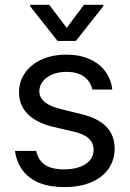

<svg xmlns="http://www.w3.org/2000/svg" viewBox="-20 -763 536 794"><path d="M254.9 -465.8Q222.7 -465.8 197.3 -455.6Q171.9 -445.3 157.2 -426.8Q142.6 -408.2 142.6 -385.7Q142.6 -359.4 165 -340.8Q187.5 -322.3 233.4 -311.5L312.5 -292Q383.8 -275.4 418.9 -239.7Q454.1 -204.1 454.1 -148.4Q454.1 -102.5 429.7 -66.4Q405.3 -30.3 358.4 -9.8Q311.5 10.7 246.1 10.7Q186.5 10.7 143.6 -6.3Q100.6 -23.4 74.7 -57.1Q48.8 -90.8 42 -138.7H129.9Q137.7 -100.6 166 -81.5Q194.3 -62.5 244.1 -62.5Q281.2 -62.5 309.1 -72.3Q336.9 -82 352.1 -100.6Q367.2 -119.1 367.2 -143.6Q367.2 -171.9 346.2 -190.9Q325.2 -210 280.3 -219.7L200.2 -238.3Q130.9 -254.9 94.7 -291.5Q58.6 -328.1 58.6 -380.9Q58.6 -425.8 83.5 -461.4Q108.4 -497.1 152.8 -517.1Q197.3 -537.1 254.9 -537.1Q308.6 -537.1 349.6 -519Q390.6 -501 415 -468.3Q439.5 -435.5 444.3 -392.6H362.3Q353.5 -427.7 326.7 -446.8Q299.8 -465.8 254.9 -465.8ZM255.9 -647.5 327.1 -743.2H407.2V-737.3L293.9 -593.8H217.8L104.5 -737.3V-743.2H183.6Z"/></svg>

Font: Pretendard GOV Variable
Style: Regular
Weight: 400
Designer: Base glyphs from Inter by Rasmus Andersson; Hangul glyphs from Noto Sans CJK(Source Han Sans) by Jang Soo-young and Kang
Foundry: Kil Hyung-jin
Version: Version 1.307;Glyphs 3.2 (3192)